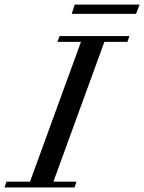

<svg xmlns="http://www.w3.org/2000/svg" viewBox="-68 -821 632 841"><path d="M246.1 -760.3 259.3 -800.8H543.5L527.8 -760.3ZM-48.3 0 -39.6 -25.4H63.5L286.6 -637.7H183.6L192.9 -663.1H499L490.2 -637.7H389.2L166 -25.4H267.1L258.3 0Z"/></svg>

Font: Elstob 18pt Medium
Style: Italic
Weight: 500
Italic angle: -20°
Designer: Peter S. Baker
Version: Version 1.015